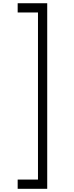

<svg xmlns="http://www.w3.org/2000/svg" viewBox="-20 -942 459 1191"><path d="M272.9 -921.9H89.6V-864.6H215.6V171.9H89.6V229.2H272.9Z"/></svg>

Font: Manrope3 Light
Style: Regular
Weight: 300
Designer: Mikhail Sharanda
Foundry: Mikhail Sharanda
Version: Version 3.000;PS 003.000;hotconv 1.0.88;makeotf.lib2.5.64775